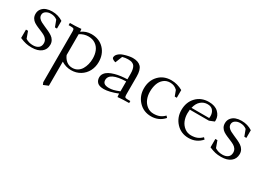

<svg xmlns="http://www.w3.org/2000/svg" viewBox="-27 -1135 2880 2122"><g transform="rotate(30 1413.5 -74.5)"><path d="M47.9 -25.9V-132.8H74.2L105 -47.9Q147 -21 200.2 -21Q242.7 -21 268.8 -41Q294.9 -61 294.9 -100.1Q294.9 -126.5 281.5 -146.2Q268.1 -166 246.6 -178.2Q225.1 -190.4 199.2 -200.9Q173.3 -211.4 147.5 -222.7Q121.6 -233.9 100.1 -247.8Q78.6 -261.7 65.2 -284.4Q51.8 -307.1 51.8 -336.9Q51.8 -375 73.2 -401.9Q94.7 -428.7 127.4 -440.4Q160.2 -452.1 200.2 -452.1Q278.3 -452.1 338.9 -412.1V-314H313L282.2 -396Q248 -422.9 200.2 -422.9Q163.1 -422.9 137.5 -405.3Q111.8 -387.7 111.8 -357.9Q111.8 -335.9 125.7 -318.8Q139.6 -301.8 162.1 -289.8Q184.6 -277.8 211.4 -266.6Q238.3 -255.4 265.4 -242.7Q292.5 -230 314.9 -214.8Q337.4 -199.7 351.3 -175.8Q365.2 -151.9 365.2 -122.1Q365.2 -61.5 321 -26.9Q276.9 7.8 200.2 7.8Q157.2 7.8 126 0.7Q94.7 -6.3 47.9 -25.9Z M431.6 -411.1V-439Q504.4 -439 574.7 -445.8L577.6 -418V-411.1Q632.8 -452.1 701.7 -452.1Q801.3 -452.1 862.5 -388.2Q923.8 -324.2 923.8 -223.1Q923.8 -160.2 896.5 -107.9Q869.1 -55.7 817.9 -24.4Q766.6 6.8 701.7 6.8Q634.8 6.8 577.6 -29.8V277.8L515.6 303.2L503.9 274.9V-371.1Q503.9 -396 496.8 -403.6Q489.7 -411.1 464.8 -411.1ZM577.6 -113.8Q595.2 -71.8 626.5 -46.9Q657.7 -22 701.7 -22Q737.8 -22 766.4 -39.3Q794.9 -56.6 812.3 -85.7Q829.6 -114.7 838.6 -149.9Q847.7 -185.1 847.7 -223.1Q847.7 -276.9 830.6 -319.1Q813.5 -361.3 776.1 -387.2Q738.8 -413.1 685.5 -413.1Q627.9 -413.1 577.6 -379.9Z M1012.2 -81.1Q1012.2 -109.9 1029.3 -133.1Q1046.4 -156.2 1074 -171.1Q1101.6 -186 1139.2 -196.5Q1176.8 -207 1214.6 -211.7Q1252.4 -216.3 1293.5 -217.8V-290Q1293.5 -322.3 1287.8 -345.2Q1282.2 -368.2 1273.4 -381.1Q1264.6 -394 1250.2 -401.6Q1235.8 -409.2 1222.2 -411.1Q1208.5 -413.1 1189.5 -413.1Q1156.2 -413.1 1119.6 -402.8L1084.5 -314Q1065.4 -317.9 1050.5 -327.4Q1035.6 -336.9 1035.6 -348.1Q1035.6 -375.5 1059.1 -397Q1082.5 -418.5 1116 -429.7Q1149.4 -440.9 1179.2 -446.5Q1209 -452.1 1229.5 -452.1Q1299.3 -452.1 1333.3 -416.5Q1367.2 -380.9 1367.2 -294.9V-65.9Q1367.2 -41 1374.3 -33.4Q1381.3 -25.9 1406.2 -25.9H1441.4V0Q1366.2 0 1296.4 6.8L1293.5 -21V-35.2Q1186.5 6.8 1119.6 6.8Q1061 6.8 1036.6 -18.1Q1012.2 -43 1012.2 -81.1ZM1084.5 -88.9Q1084.5 -61 1103.3 -46.6Q1122.1 -32.2 1163.6 -32.2Q1190.9 -32.2 1218.5 -38.8Q1246.1 -45.4 1293.5 -64V-190.9Q1084.5 -185.1 1084.5 -88.9Z M1501 -223.1Q1501 -323.2 1562.3 -387.7Q1623.5 -452.1 1722.2 -452.1Q1796.9 -452.1 1868.2 -412.1V-314H1841.8L1815.9 -383.8Q1778.3 -422.9 1722.2 -422.9Q1674.3 -422.9 1640.9 -395Q1607.4 -367.2 1592.3 -323Q1577.1 -278.8 1577.1 -223.1Q1577.1 -173.3 1594.7 -130.6Q1612.3 -87.9 1648.4 -60.1Q1684.6 -32.2 1731.9 -32.2Q1776.4 -32.2 1808.6 -45.4Q1840.8 -58.6 1868.2 -86.9L1886.7 -66.9Q1822.3 6.8 1722.2 6.8Q1626 6.8 1563.5 -60.3Q1501 -127.4 1501 -223.1Z M1979.5 -223.1Q1979.5 -323.2 2040.8 -387.7Q2102.1 -452.1 2200.7 -452.1Q2279.3 -452.1 2322.3 -410.9Q2365.2 -369.6 2365.2 -314Q2365.2 -302.7 2364.3 -296.9L2302.2 -272H2058.6Q2055.7 -247.6 2055.7 -223.1Q2055.7 -173.3 2073.2 -130.6Q2090.8 -87.9 2127 -60.1Q2163.1 -32.2 2210.4 -32.2Q2254.9 -32.2 2287.1 -45.4Q2319.3 -58.6 2346.7 -86.9L2365.2 -66.9Q2300.8 6.8 2200.7 6.8Q2104.5 6.8 2042 -60.3Q1979.5 -127.4 1979.5 -223.1ZM2064.5 -298.8H2290.5Q2292.5 -312.5 2292.5 -324.2Q2292.5 -365.7 2269.8 -394.3Q2247.1 -422.9 2200.7 -422.9Q2151.9 -422.9 2115.5 -391.8Q2079.1 -360.8 2064.5 -298.8Z M2464.8 -25.9V-132.8H2491.2L2522 -47.9Q2564 -21 2617.2 -21Q2659.7 -21 2685.8 -41Q2711.9 -61 2711.9 -100.1Q2711.9 -126.5 2698.5 -146.2Q2685.1 -166 2663.6 -178.2Q2642.1 -190.4 2616.2 -200.9Q2590.3 -211.4 2564.5 -222.7Q2538.6 -233.9 2517.1 -247.8Q2495.6 -261.7 2482.2 -284.4Q2468.8 -307.1 2468.8 -336.9Q2468.8 -375 2490.2 -401.9Q2511.7 -428.7 2544.4 -440.4Q2577.1 -452.1 2617.2 -452.1Q2695.3 -452.1 2755.9 -412.1V-314H2730L2699.2 -396Q2665 -422.9 2617.2 -422.9Q2580.1 -422.9 2554.4 -405.3Q2528.8 -387.7 2528.8 -357.9Q2528.8 -335.9 2542.7 -318.8Q2556.6 -301.8 2579.1 -289.8Q2601.6 -277.8 2628.4 -266.6Q2655.3 -255.4 2682.4 -242.7Q2709.5 -230 2731.9 -214.8Q2754.4 -199.7 2768.3 -175.8Q2782.2 -151.9 2782.2 -122.1Q2782.2 -61.5 2738 -26.9Q2693.8 7.8 2617.2 7.8Q2574.2 7.8 2543 0.7Q2511.7 -6.3 2464.8 -25.9Z"/></g></svg>

Font: Dihjauti S
Style: Regular
Weight: 400
Designer: T. Christopher White
Version: Version 3.0.0